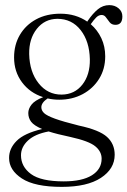

<svg xmlns="http://www.w3.org/2000/svg" viewBox="-20 -493 498 750"><path d="M288 -2.5Q368 14.5 398 41.8Q428 69 428 111.5Q428 166.5 374.2 201.8Q320.5 237 221.5 237Q115.5 237 65.5 204.2Q15.5 171.5 15.5 124.5Q15 87.5 44.8 57.5Q74.5 27.5 144.5 11Q113 -2.5 101.8 -17.2Q90.5 -32 90.5 -51.5Q90.5 -68 103 -84.2Q115.5 -100.5 148.5 -113.5Q97 -130 66 -171.5Q35 -213 35 -268.5Q35 -318.5 57.8 -357Q80.5 -395.5 121.2 -417.5Q162 -439.5 216 -439.5Q276 -439.5 321 -408.5L323 -412Q342 -440 362 -456.5Q382 -473 407 -473Q428.5 -473 443.2 -460.5Q458 -448 458 -429Q458 -396 431 -396Q416.5 -396 408.5 -405.8Q400.5 -415.5 394 -425Q387.5 -434.5 377 -434.5Q365.5 -434.5 355.8 -424.8Q346 -415 334.5 -398.5Q361 -375.5 376 -343.5Q391 -311.5 391 -273Q391 -223.5 367.2 -185.2Q343.5 -147 302.8 -125.2Q262 -103.5 211.5 -103.5Q188 -103.5 166 -108.5Q141.5 -92 141.5 -74Q141.5 -61.5 152.2 -51.2Q163 -41 194.5 -29.5Q226 -18 288 -2.5ZM204 -419.5Q154.5 -419 123.8 -380.2Q93 -341.5 94 -282Q95.5 -212 131 -167.5Q166.5 -123 221 -123.5Q271.5 -124 301.8 -162.5Q332 -201 331 -261.5Q329.5 -331.5 295 -375.5Q260.5 -419.5 204 -419.5ZM62 113.5Q62 158 101 186.8Q140 215.5 229 215.5Q300.5 215.5 338.8 191.8Q377 168 377 127Q377 99 352.2 78.5Q327.5 58 255 42Q202.5 31 170 20.5Q116.5 30.5 89.2 56Q62 81.5 62 113.5Z"/></svg>

Font: Fraunces 144pt Soft Light
Style: Regular
Weight: 300
Version: Version 1.000;[0bf87f6ff]